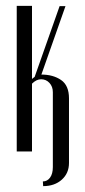

<svg xmlns="http://www.w3.org/2000/svg" viewBox="-20 -515 288 654"><path d="M89 -495V-246Q92 -249 98 -253L183 -494H203L121 -261Q161 -261 188 -242.5Q215 -224 215 -180V40Q215 75 190.5 97Q166 119 127 119L126 103Q141 103 150.5 90Q160 77 160 54V-201Q160 -220 148.5 -232.5Q137 -245 120 -245Q104 -245 89 -230V1H37V-495Z"/></svg>

Font: Moniqa Cond Heading
Style: Regular
Weight: 400
Width: 3
Designer: Rajesh Rajput
Foundry: Rajesh Rajput
Version: Version 1.000